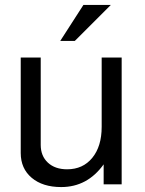

<svg xmlns="http://www.w3.org/2000/svg" viewBox="-20 -747 586 778"><path d="M318 -727H429L283 -581H224ZM473 0H400V-81Q334 11 228 11Q153 11 108.5 -26.5Q64 -64 64 -127V-514H145V-160Q145 -115 174 -88Q203 -61 252 -61Q316 -61 354 -107.5Q392 -154 392 -233V-514H473Z"/></svg>

Font: Almarai
Style: Regular
Weight: 400
Designer: Boutros International 2019
Foundry: Created by Boutros International 2019
Version: Version 1.10